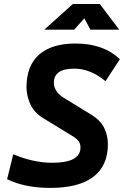

<svg xmlns="http://www.w3.org/2000/svg" viewBox="-20 -918 626 948"><path d="M229 9.8Q102.5 9.8 15.1 -33.2L45.4 -156.2Q145.5 -114.3 238.3 -114.3Q377.4 -114.3 377.4 -189.9Q377.4 -208.5 367.7 -221.4Q357.9 -234.4 335 -248L193.4 -334.5Q147.5 -362.8 129.2 -404.8Q110.8 -446.8 110.8 -486.8Q110.8 -593.3 172.9 -648.2Q234.9 -703.1 352.5 -703.1Q491.2 -703.1 571.8 -625.5L501 -517.1Q426.3 -579.1 346.7 -579.1Q246.1 -579.1 246.1 -509.8Q246.1 -465.3 295.4 -434.6L426.3 -354.5Q475.6 -324.7 494.1 -287.4Q512.7 -250 512.7 -206.1Q512.7 -99.6 440.7 -44.9Q368.7 9.8 229 9.8ZM198.7 -771.5 339.8 -898.4H472.7L568.8 -771.5H426.3L396.5 -827.6L346.2 -771.5Z"/></svg>

Font: CaskaydiaCove NF
Style: Bold Italic
Weight: 700
Italic angle: -10°
Designer: Aaron Bell
Foundry: Saja Typeworks
Version: Version 2111.001; VTT 6.35;Nerd Fonts 3.2.1